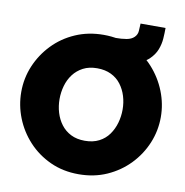

<svg xmlns="http://www.w3.org/2000/svg" viewBox="-88 -886 940 976"><g transform="rotate(10 382.5 -398.5)"><path d="M381 6Q300 6 234 -24.5Q168 -55 120.5 -106.5Q73 -158 47.5 -222.5Q22 -287 22 -356Q22 -427 49 -491Q76 -555 124.5 -605.5Q173 -656 239.5 -685Q306 -714 385 -714Q466 -714 532 -683.5Q598 -653 645 -601Q692 -549 717.5 -484.5Q743 -420 743 -352Q743 -282 716.5 -218Q690 -154 641.5 -103.5Q593 -53 527 -23.5Q461 6 381 6ZM220 -354Q220 -318 230 -284.5Q240 -251 260 -224.5Q280 -198 310.5 -182.5Q341 -167 383 -167Q425 -167 456 -183Q487 -199 506.5 -226.5Q526 -254 535.5 -287.5Q545 -321 545 -356Q545 -392 535 -425Q525 -458 505 -484.5Q485 -511 454 -526Q423 -541 382 -541Q340 -541 309.5 -525Q279 -509 259 -482.5Q239 -456 229.5 -422.5Q220 -389 220 -354ZM441 -581 443 -709Q478 -709 503 -713.5Q528 -718 542 -732Q556 -746 557 -765Q558 -784 559 -803H688Q688 -777 686 -748Q684 -719 673 -690.5Q662 -662 636 -637Q619 -621 587.5 -608.5Q556 -596 518 -588.5Q480 -581 441 -581Z"/></g></svg>

Font: Raleway Thin Black
Style: Regular
Weight: 900
Version: Version 4.026